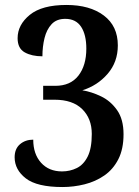

<svg xmlns="http://www.w3.org/2000/svg" viewBox="-20 -744 562 774"><path d="M232 10Q129 10 84 -25Q39 -60 39 -110Q39 -144 60.5 -162.5Q82 -181 114 -181Q114 -123 145.5 -88Q177 -53 230 -53Q262 -53 289.5 -66.5Q317 -80 333.5 -113Q350 -146 350 -204Q350 -266 311.5 -304Q273 -342 200 -342H154V-398H203Q264 -398 296 -439Q328 -480 328 -548Q328 -604 307 -636Q286 -668 243 -668Q208 -668 188 -646.5Q168 -625 159.5 -590.5Q151 -556 151 -517Q108 -517 79.5 -533Q51 -549 51 -590Q51 -644 100 -684Q149 -724 248 -724Q342 -724 398.5 -681.5Q455 -639 455 -561Q455 -494 414 -446.5Q373 -399 312 -380Q349 -374 387.5 -355.5Q426 -337 452 -300Q478 -263 478 -203Q478 -143 457 -102Q436 -61 400.5 -36.5Q365 -12 321 -1Q277 10 232 10Z"/></svg>

Font: Noto Serif Hebrew SemiCondensed SemiBold
Style: Regular
Weight: 600
Width: 4
Designer: Monotype Design Team
Foundry: Monotype Imaging Inc.
Version: Version 2.004; ttfautohint (v1.8.4.7-5d5b)